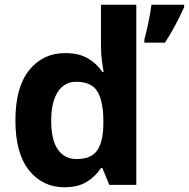

<svg xmlns="http://www.w3.org/2000/svg" viewBox="-20 -780 797 810"><path d="M251 10Q160 10 102.5 -61.5Q45 -133 45 -272Q45 -412 103 -484Q161 -556 255 -556Q314 -556 352 -533Q390 -510 412 -476H417Q414 -492 410 -522.5Q406 -553 406 -585V-760H555V0H441L412 -71H406Q384 -37 347 -13.5Q310 10 251 10ZM303 -109Q365 -109 390 -145.5Q415 -182 416 -255V-271Q416 -351 391.5 -393Q367 -435 301 -435Q252 -435 224 -392.5Q196 -350 196 -270Q196 -190 224 -149.5Q252 -109 303 -109ZM757 -750Q742 -717 722 -678.5Q702 -640 676 -600H589V-613Q597 -642 606 -685Q615 -728 619 -760H757Z"/></svg>

Font: Noto Sans Tai Tham
Style: Bold
Weight: 700
Designer: Monotype Design Team 2013. Revised by David WIlliams 2020
Foundry: Monotype Imaging Inc.
Version: Version 2.002; ttfautohint (v1.8.4.7-5d5b)